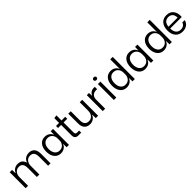

<svg xmlns="http://www.w3.org/2000/svg" viewBox="517 -2596 4472 4472"><g transform="rotate(-45 2753.0 -360.0)"><path d="M76 0V-525H153L156 -416H162Q185 -472 233 -502.5Q281 -533 342 -533Q478 -533 514 -407H522Q545 -468 595.5 -500.5Q646 -533 712 -533Q797 -533 846.5 -479Q896 -425 896 -309V0H816V-293Q816 -381 784 -423Q752 -465 684 -465Q613 -465 570 -414Q527 -363 527 -284V0H445V-293Q445 -381 413.5 -423Q382 -465 315 -465Q243 -465 199.5 -414Q156 -363 156 -284V0Z M1234 9Q1136 9 1076 -64Q1016 -137 1016 -263Q1016 -388 1075.5 -461Q1135 -534 1234 -534Q1301 -534 1350 -502Q1399 -470 1418 -417H1423L1426 -525H1503V0H1426L1423 -109H1418Q1399 -55 1350 -23Q1301 9 1234 9ZM1422 -231V-295Q1422 -367 1378 -417Q1334 -467 1261 -467Q1186 -467 1142.5 -413Q1099 -359 1099 -263Q1099 -168 1142 -113.5Q1185 -59 1260 -59Q1335 -59 1378.5 -109Q1422 -159 1422 -231Z M1814 0Q1702 0 1702 -113V-458H1600V-525H1702V-682L1782 -693V-525H1904V-458H1783V-126Q1783 -69 1838 -69H1906V0Z M2195 9Q2105 9 2055 -45Q2005 -99 2005 -203V-525H2086V-223Q2086 -60 2223 -60Q2294 -60 2338 -111.5Q2382 -163 2382 -245V-525H2463V0H2386L2382 -112H2376Q2356 -56 2307 -23.5Q2258 9 2195 9Z M2615 0V-525H2687L2692 -428H2696Q2713 -477 2755.5 -504.5Q2798 -532 2852 -532Q2866 -532 2884 -530V-453Q2866 -455 2852 -455Q2783 -455 2741.5 -417.5Q2700 -380 2695 -313V0Z M2981 0V-525H3062V0ZM3023 -615Q3000 -615 2986 -627.5Q2972 -640 2972 -661Q2972 -682 2986 -694Q3000 -706 3023 -706Q3045 -706 3059 -694Q3073 -682 3073 -661Q3073 -640 3059 -627.5Q3045 -615 3023 -615Z M3403 9Q3305 9 3245 -64Q3185 -137 3185 -263Q3185 -388 3244.5 -461Q3304 -534 3403 -534Q3470 -534 3519 -502Q3568 -470 3587 -417H3591V-729H3672V0H3595L3592 -109H3587Q3568 -55 3519 -23Q3470 9 3403 9ZM3591 -231V-295Q3591 -367 3547 -417Q3503 -467 3430 -467Q3355 -467 3311.5 -413Q3268 -359 3268 -263Q3268 -168 3311 -113.5Q3354 -59 3429 -59Q3504 -59 3547.5 -109Q3591 -159 3591 -231Z M4013 9Q3915 9 3855 -64Q3795 -137 3795 -263Q3795 -388 3854.5 -461Q3914 -534 4013 -534Q4080 -534 4129 -502Q4178 -470 4197 -417H4202L4205 -525H4282V0H4205L4202 -109H4197Q4178 -55 4129 -23Q4080 9 4013 9ZM4201 -231V-295Q4201 -367 4157 -417Q4113 -467 4040 -467Q3965 -467 3921.5 -413Q3878 -359 3878 -263Q3878 -168 3921 -113.5Q3964 -59 4039 -59Q4114 -59 4157.5 -109Q4201 -159 4201 -231Z M4623 9Q4525 9 4465 -64Q4405 -137 4405 -263Q4405 -388 4464.5 -461Q4524 -534 4623 -534Q4690 -534 4739 -502Q4788 -470 4807 -417H4811V-729H4892V0H4815L4812 -109H4807Q4788 -55 4739 -23Q4690 9 4623 9ZM4811 -231V-295Q4811 -367 4767 -417Q4723 -467 4650 -467Q4575 -467 4531.5 -413Q4488 -359 4488 -263Q4488 -168 4531 -113.5Q4574 -59 4649 -59Q4724 -59 4767.5 -109Q4811 -159 4811 -231Z M5245 9Q5133 9 5070 -63.5Q5007 -136 5007 -260Q5007 -386 5069 -459.5Q5131 -533 5242 -533Q5359 -533 5417.5 -455Q5476 -377 5467 -249H5086Q5087 -154 5129.5 -104.5Q5172 -55 5245 -55Q5300 -55 5336.5 -80.5Q5373 -106 5385 -150H5463Q5450 -76 5390.5 -33.5Q5331 9 5245 9ZM5088 -307H5388Q5387 -389 5348 -429.5Q5309 -470 5242 -470Q5174 -470 5134 -428Q5094 -386 5088 -307Z"/></g></svg>

Font: Mona Sans
Style: Regular
Weight: 400
Designer: Deni Anggara
Foundry: GitHub
Version: Version 2.000;Glyphs 3.2.3 (3260)